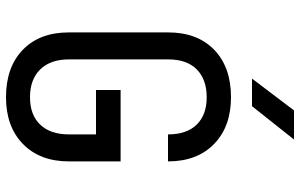

<svg xmlns="http://www.w3.org/2000/svg" viewBox="-200 -790 1000 640"><g transform="rotate(90 300.0 -470.0)"><path d="M304 10Q204 10 146 -46Q88 -102 88 -200V-530Q88 -628 146 -684Q204 -740 304 -740Q402 -740 460 -683.5Q518 -627 518 -530H428Q428 -592 395.5 -625.5Q363 -659 304 -659Q245 -659 211.5 -626Q178 -593 178 -531V-200Q178 -138 211.5 -104Q245 -70 304 -70Q363 -70 395.5 -104Q428 -138 428 -200V-290H280V-372H518V-200Q518 -103 460 -46.5Q402 10 304 10ZM242 -810 348 -950H445L334 -810Z"/></g></svg>

Font: Liga JetBrainsMono Nerd Font
Style: Regular
Weight: 400
Designer: Philipp Nurullin, Konstantin Bulenkov
Foundry: JetBrains
Version: Version 2.225; ttfautohint (v1.8.3)